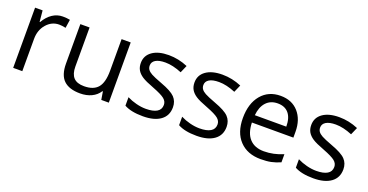

<svg xmlns="http://www.w3.org/2000/svg" viewBox="-30 -1069 3073 1604"><g transform="rotate(20 1507.0 -267.5)"><path d="M330.1 -544.9Q365.7 -544.9 394 -539.1L382.8 -463.9Q349.6 -471.2 324.2 -471.2Q259.3 -471.2 213.1 -418.5Q167 -365.7 167 -287.1V0H85.9V-535.2H152.8L162.1 -436H166Q195.8 -488.3 237.8 -516.6Q279.8 -544.9 330.1 -544.9Z M570.3 -535.2V-188Q570.3 -122.6 600.1 -90.3Q629.9 -58.1 693.4 -58.1Q777.3 -58.1 816.2 -104Q855 -149.9 855 -253.9V-535.2H936V0H869.1L857.4 -71.8H853Q828.1 -32.2 783.9 -11.2Q739.7 9.8 683.1 9.8Q585.4 9.8 536.9 -36.6Q488.3 -83 488.3 -185.1V-535.2Z M1453.1 -146Q1453.1 -71.3 1397.5 -30.8Q1341.8 9.8 1241.2 9.8Q1134.8 9.8 1075.2 -23.9V-99.1Q1113.8 -79.6 1158 -68.4Q1202.1 -57.1 1243.2 -57.1Q1306.6 -57.1 1340.8 -77.4Q1375 -97.7 1375 -139.2Q1375 -170.4 1347.9 -192.6Q1320.8 -214.8 1242.2 -245.1Q1167.5 -272.9 1136 -293.7Q1104.5 -314.5 1089.1 -340.8Q1073.7 -367.2 1073.7 -403.8Q1073.7 -469.2 1127 -507.1Q1180.2 -544.9 1272.9 -544.9Q1359.4 -544.9 1441.9 -509.8L1413.1 -443.8Q1332.5 -477.1 1267.1 -477.1Q1209.5 -477.1 1180.2 -459Q1150.9 -440.9 1150.9 -409.2Q1150.9 -387.7 1161.9 -372.6Q1172.9 -357.4 1197.3 -343.8Q1221.7 -330.1 1291 -304.2Q1386.2 -269.5 1419.7 -234.4Q1453.1 -199.2 1453.1 -146Z M1930.2 -146Q1930.2 -71.3 1874.5 -30.8Q1818.8 9.8 1718.3 9.8Q1611.8 9.8 1552.2 -23.9V-99.1Q1590.8 -79.6 1635 -68.4Q1679.2 -57.1 1720.2 -57.1Q1783.7 -57.1 1817.9 -77.4Q1852.1 -97.7 1852.1 -139.2Q1852.1 -170.4 1825 -192.6Q1797.9 -214.8 1719.2 -245.1Q1644.5 -272.9 1613 -293.7Q1581.5 -314.5 1566.2 -340.8Q1550.8 -367.2 1550.8 -403.8Q1550.8 -469.2 1604 -507.1Q1657.2 -544.9 1750 -544.9Q1836.4 -544.9 1918.9 -509.8L1890.1 -443.8Q1809.6 -477.1 1744.1 -477.1Q1686.5 -477.1 1657.2 -459Q1627.9 -440.9 1627.9 -409.2Q1627.9 -387.7 1638.9 -372.6Q1649.9 -357.4 1674.3 -343.8Q1698.7 -330.1 1768.1 -304.2Q1863.3 -269.5 1896.7 -234.4Q1930.2 -199.2 1930.2 -146Z M2288.1 9.8Q2169.4 9.8 2100.8 -62.5Q2032.2 -134.8 2032.2 -263.2Q2032.2 -392.6 2095.9 -468.8Q2159.7 -544.9 2267.1 -544.9Q2367.7 -544.9 2426.3 -478.8Q2484.9 -412.6 2484.9 -304.2V-252.9H2116.2Q2118.7 -158.7 2163.8 -109.9Q2209 -61 2291 -61Q2377.4 -61 2461.9 -97.2V-24.9Q2418.9 -6.3 2380.6 1.7Q2342.3 9.8 2288.1 9.8ZM2266.1 -477.1Q2201.7 -477.1 2163.3 -435.1Q2125 -393.1 2118.2 -318.8H2397.9Q2397.9 -395.5 2363.8 -436.3Q2329.6 -477.1 2266.1 -477.1Z M2968.3 -146Q2968.3 -71.3 2912.6 -30.8Q2856.9 9.8 2756.3 9.8Q2649.9 9.8 2590.3 -23.9V-99.1Q2628.9 -79.6 2673.1 -68.4Q2717.3 -57.1 2758.3 -57.1Q2821.8 -57.1 2856 -77.4Q2890.1 -97.7 2890.1 -139.2Q2890.1 -170.4 2863 -192.6Q2835.9 -214.8 2757.3 -245.1Q2682.6 -272.9 2651.1 -293.7Q2619.6 -314.5 2604.2 -340.8Q2588.9 -367.2 2588.9 -403.8Q2588.9 -469.2 2642.1 -507.1Q2695.3 -544.9 2788.1 -544.9Q2874.5 -544.9 2957 -509.8L2928.2 -443.8Q2847.7 -477.1 2782.2 -477.1Q2724.6 -477.1 2695.3 -459Q2666 -440.9 2666 -409.2Q2666 -387.7 2677 -372.6Q2688 -357.4 2712.4 -343.8Q2736.8 -330.1 2806.2 -304.2Q2901.4 -269.5 2934.8 -234.4Q2968.3 -199.2 2968.3 -146Z"/></g></svg>

Font: Zoram GWebM
Style: Regular
Weight: 400
Foundry: Ascender Corporation
Version: Version 1.000